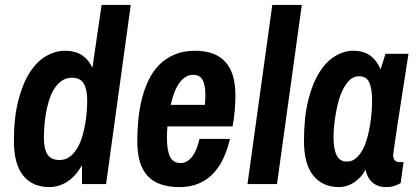

<svg xmlns="http://www.w3.org/2000/svg" viewBox="-20 -743 1681 775"><path d="M36.1 -173.8Q36.1 -269 54 -337.9Q71.8 -406.7 100.6 -451.2Q129.4 -495.6 166.5 -516.8Q203.6 -538.1 242.2 -538.1Q283.7 -538.1 310.8 -520.3Q337.9 -502.4 353 -469.2L390.1 -723.1H507.8L408.2 0H311V-76.2Q283.2 -28.8 249.5 -8.3Q215.8 12.2 179.2 12.2Q110.8 12.2 73.5 -34.4Q36.1 -81.1 36.1 -173.8ZM220.2 -97.2Q243.7 -97.2 261 -109.9Q278.3 -122.6 290.8 -143.1Q303.2 -163.6 311.3 -189.7Q319.3 -215.8 324 -242.7Q328.6 -269.5 330.3 -294.4Q332 -319.3 332 -337.9Q332 -381.8 318.1 -405.5Q304.2 -429.2 271 -429.2Q246.1 -429.2 228 -416Q210 -402.8 197.3 -381.8Q184.6 -360.8 176.8 -334.2Q168.9 -307.6 164.6 -280.5Q160.2 -253.4 158.7 -228.5Q157.2 -203.6 157.2 -186Q157.2 -142.6 171.4 -119.9Q185.5 -97.2 220.2 -97.2Z M534.2 -171.9Q534.2 -215.3 538.3 -259.3Q542.5 -303.2 552.7 -344Q563 -384.8 580.1 -420.2Q597.2 -455.6 623 -481.7Q648.9 -507.8 684.6 -522.9Q720.2 -538.1 767.1 -538.1Q930.2 -538.1 930.2 -358.9Q930.2 -329.6 927.5 -297.1Q924.8 -264.6 918.9 -232.9H655.8Q654.3 -217.3 654.1 -204.8Q653.8 -192.4 653.8 -187Q653.8 -135.7 666.3 -110.4Q678.7 -85 709 -85Q724.1 -85 736.3 -92.8Q748.5 -100.6 758.1 -114Q767.6 -127.4 774.2 -145Q780.8 -162.6 785.2 -182.1H908.2Q898.9 -142.6 883.3 -107.4Q867.7 -72.3 843.5 -45.7Q819.3 -19 784.9 -3.4Q750.5 12.2 704.1 12.2Q617.7 12.2 575.9 -32.7Q534.2 -77.6 534.2 -171.9ZM807.1 -319.8Q807.6 -330.6 808.1 -337.4Q808.6 -344.2 808.8 -348.4Q809.1 -352.5 809.1 -354.5V-358.9Q809.1 -398.9 798.1 -419.9Q787.1 -440.9 759.8 -440.9Q741.2 -440.9 726.6 -430.7Q711.9 -420.4 700.9 -403.6Q689.9 -386.7 682.1 -365Q674.3 -343.3 668.9 -319.8Z M1198.2 -723.1 1098.1 0H979L1079.1 -723.1Z M1406.2 -538.1Q1447.8 -538.1 1474.9 -518.1Q1502 -498 1516.1 -462.9L1536.1 -525.9H1628.9Q1611.3 -414.1 1597.7 -325.7Q1591.8 -287.6 1586.2 -251.2Q1580.6 -214.8 1576.4 -185.5Q1572.3 -156.2 1569.6 -137.7Q1566.9 -119.1 1566.9 -117.2Q1566.9 -102.1 1573.7 -95.5Q1580.6 -88.9 1590.8 -88.9H1608.9L1597.2 -3.9Q1587.9 1.5 1573.5 6.8Q1559.1 12.2 1538.1 12.2Q1504.9 12.2 1483.6 -6.3Q1462.4 -24.9 1455.1 -58.1Q1445.3 -39.6 1432.6 -26.4Q1419.9 -13.2 1406 -4.6Q1392.1 3.9 1377.4 8.1Q1362.8 12.2 1349.1 12.2Q1282.2 12.2 1244.6 -34.2Q1207 -80.6 1207 -173.8Q1207 -269 1224.1 -337.9Q1241.2 -406.7 1269.3 -451.2Q1297.4 -495.6 1333.3 -516.8Q1369.1 -538.1 1406.2 -538.1ZM1379.9 -90.8Q1400.9 -90.8 1416.5 -104Q1432.1 -117.2 1443.6 -138.4Q1455.1 -159.7 1462.4 -186.5Q1469.7 -213.4 1474.1 -240.7Q1478.5 -268.1 1480.2 -293.7Q1481.9 -319.3 1481.9 -337.9Q1481.9 -383.8 1470.9 -409.4Q1460 -435.1 1429.2 -435.1Q1408.2 -435.1 1392.6 -420.9Q1377 -406.7 1365.5 -384.3Q1354 -361.8 1346.4 -334.2Q1338.9 -306.6 1334.5 -279.3Q1330.1 -252 1328.1 -228.3Q1326.2 -204.6 1326.2 -189.9Q1326.2 -141.6 1338.9 -116.2Q1351.6 -90.8 1379.9 -90.8Z"/></svg>

Font: Archivo Narrow
Style: Bold Italic
Weight: 700
Italic angle: -8°
Designer: Hector Gatti
Foundry: Hector Gatti
Version: 1.002; ttfautohint (v0.8)